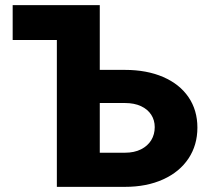

<svg xmlns="http://www.w3.org/2000/svg" viewBox="-20 -727 822 747"><path d="M368.2 -455.1H465.8Q550.8 -455.1 614.7 -427.5Q678.7 -399.9 713.4 -349.1Q748 -298.3 748 -230.5Q748 -162.6 713.4 -110.4Q678.7 -58.1 614.7 -29.1Q550.8 0 465.8 0H201.2V-571.3H29.3V-707H368.2ZM465.8 -132.8Q502.4 -132.8 528.6 -146Q554.7 -159.2 568.4 -181.6Q582 -204.1 582 -232.4Q582 -259.3 568.4 -280.5Q554.7 -301.8 528.6 -314Q502.4 -326.2 465.8 -326.2H368.2V-132.8Z"/></svg>

Font: Pretendard JP ExtraBold
Style: Regular
Weight: 800
Designer: Base glyphs from Inter by Rasmus Andersson; Hangeul glyphs from Noto Sans CJK(Source Han Sans) by Jang Soo-young and Kan
Foundry: Kil Hyung-jin
Version: Version 1.309